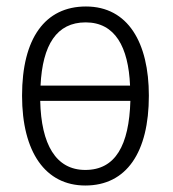

<svg xmlns="http://www.w3.org/2000/svg" viewBox="-20 -562 532 592"><path d="M439 -267C439 -430 375 -542 245 -542C119 -542 48 -444 48 -267C48 -93 120 10 243 10C370 10 439 -92 439 -267ZM244 -493C335 -493 376 -417 381 -298H105C111 -424 155 -493 244 -493ZM243 -38C152 -38 107 -117 104 -251H382C378 -114 336 -38 243 -38Z"/></svg>

Font: Noto Sans Display SemiCondensed Light
Style: Regular
Weight: 300
Width: 4
Designer: Monotype Design Team
Foundry: Monotype Imaging Inc.
Version: Version 1.900